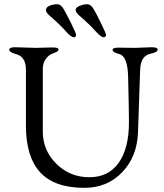

<svg xmlns="http://www.w3.org/2000/svg" viewBox="-20 -877 778 911"><path d="M355 -804.2Q338.9 -819.3 338.9 -830.1Q338.9 -840.8 354.5 -847.7Q370.1 -855 389.2 -856.9H393.1Q410.2 -856.9 422.9 -836.4Q435.5 -815.9 459 -767.1Q482.9 -718.3 482.9 -712.9Q483.4 -700.2 471.2 -700.2Q459 -700.2 431.2 -731.4Q403.3 -762.7 355 -804.2ZM251 -856.9Q268.6 -856.9 281.2 -835.4Q293.9 -814 317.4 -766.6Q340.8 -719.2 340.8 -711.9Q340.8 -699.7 330.1 -700.2Q316.9 -700.2 291 -730Q265.1 -759.8 214.8 -803.2Q197.8 -818.4 198.2 -829.1Q198.2 -852.1 247.1 -856.9ZM728 -642.1Q728 -628.9 694.8 -622.1Q647.9 -613.3 645 -546.9Q644 -535.6 634.8 -250Q630.9 -133.8 559.6 -59.6Q488.3 14.6 379.9 14.2Q237.8 14.2 170.4 -59.6Q103 -133.3 103 -280.8V-546.9Q103 -606.9 57.1 -620.1Q23.9 -628.9 23.9 -641.1Q23.9 -653.3 53.2 -652.8L148.9 -649.9L229 -651.9Q257.8 -651.9 257.8 -642.1Q257.8 -632.8 234.4 -625Q210.9 -617.2 196.8 -596.7Q182.6 -576.2 183.1 -548.8V-252.9Q183.1 -163.1 247.6 -99.6Q312 -36.1 403.8 -36.1Q495.6 -36.1 543.9 -105.5Q591.8 -174.8 591.8 -295.9Q591.8 -356.9 587.9 -511.2Q585.9 -609.4 546.9 -620.1Q513.7 -628.9 514.2 -640.1Q514.2 -651.4 543 -650.9L618.2 -649.9L699.2 -652.8Q728 -652.8 728 -642.1Z"/></svg>

Font: EBGaramond
Style: Regular
Weight: 400
Version: Version 000.012g